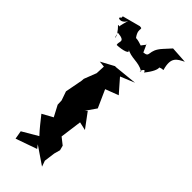

<svg xmlns="http://www.w3.org/2000/svg" viewBox="-279 -803 867 867"><g transform="rotate(45 154.0 -370.0)"><path d="M198 0 205 -53 213 -82 207 -105 174 -131 188 -235 228 -226 176 -296 166 -287 200 -336 162 -421 225 -445 169 -509 237 -537 128 -526H120L57 -492L86 -489L84 -445L61 -386L60 -373L44 -289L59 -246L60 -220L88 -167L37 -139C58 -113 79 -85 102 -61L27 -17L34 23L136 -13L123 -30L208 28ZM136 -674C121 -680 64 -695 114 -664C57 -721 102 -732 72 -733L-14 -710V-701C-36 -690 3 -677 18 -713C-7 -626 18 -675 -2 -667C42 -625 32 -593 22 -642C81 -637 50 -617 58 -599C93 -600 140 -612 104 -626C148 -601 178 -617 220 -593C207 -573 226 -627 233 -598C287 -665 258 -676 260 -661C302 -678 275 -657 287 -669C268 -735 296 -746 329 -763L249 -768L218 -734C171 -683 208 -664 167 -660C149 -703 144 -703 152 -695Z"/></g></svg>

Font: Asimov Aggro
Style: Condensed
Weight: 500
Designer: Google
Version: Version 2.000980; 2014